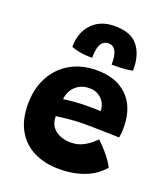

<svg xmlns="http://www.w3.org/2000/svg" viewBox="-142 -872 841 971"><g transform="rotate(20 279.0 -386.0)"><path d="M524 -89.5Q510 -72.5 489 -56Q468 -39.5 438.8 -26.2Q409.5 -13 372 -5.2Q334.5 2.5 288 2.5Q212.5 2.5 154 -26.2Q95.5 -55 62.8 -111.8Q30 -168.5 30 -253Q30 -337.5 64 -400.2Q98 -463 159 -497.8Q220 -532.5 301.5 -532.5Q404.5 -532.5 463.8 -475.2Q523 -418 525.5 -317Q526 -298.5 525 -283.5Q524 -268.5 521 -251.5Q513.5 -252 489 -252.5Q464.5 -253 433.8 -253.8Q403 -254.5 375.8 -255Q348.5 -255.5 335.5 -255.5Q292 -255.5 251.2 -251.5Q210.5 -247.5 183 -243Q183 -234 184.2 -225.2Q185.5 -216.5 188 -208.5Q194.5 -188 210.8 -173.5Q227 -159 249.8 -151.2Q272.5 -143.5 298 -143.5Q321 -143.5 340.2 -149.2Q359.5 -155 375.5 -164.5Q391.5 -174 404.8 -185.2Q418 -196.5 429.5 -207.5Q432.5 -205 445 -192.8Q457.5 -180.5 473 -162.8Q488.5 -145 502.5 -125.5Q516.5 -106 524 -89.5ZM188.5 -336.5Q211 -340 244 -343Q277 -346 320.5 -346Q344 -346 362.2 -345.5Q380.5 -345 388 -344.5Q388 -355 385 -367.5Q381 -384.5 369.2 -400Q357.5 -415.5 339.2 -425Q321 -434.5 295.5 -434.5Q263.5 -434.5 239.8 -420.5Q216 -406.5 203 -384Q190 -361.5 188.5 -336.5ZM142 -601Q142 -678.5 186.8 -726Q231.5 -773.5 308 -773.5Q383.5 -773.5 421 -739.5Q458.5 -705.5 468.5 -642Q470.5 -630.5 471 -618.5Q471.5 -606.5 471.5 -593Q459 -589.5 438.2 -587.5Q417.5 -585.5 396.2 -585Q375 -584.5 359.5 -584.5Q359.5 -598 358.8 -609Q358 -620 356.5 -629Q351.5 -655.5 340 -668Q328.5 -680.5 308.5 -680.5Q291.5 -680.5 279.5 -670.5Q267.5 -660.5 261.2 -639.2Q255 -618 255 -583Q218.5 -583 188.2 -588.5Q158 -594 142 -601Z"/></g></svg>

Font: Grandstander Thin
Style: Bold
Weight: 700
Version: Version 1.200